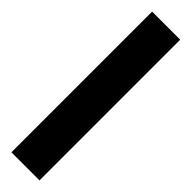

<svg xmlns="http://www.w3.org/2000/svg" viewBox="6 -1094 469 469"><g transform="rotate(-45 240.0 -859.5)"><path d="M483 -811H-3V-908H483Z"/></g></svg>

Font: Noto Sans Tamil UI Condensed
Style: Bold
Weight: 700
Width: 3
Designer: Jelle Bosma - Monotype Design Team
Foundry: Monotype Imaging Inc.
Version: Version 2.004; ttfautohint (v1.8.4.7-5d5b)